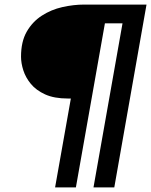

<svg xmlns="http://www.w3.org/2000/svg" viewBox="-20 -720 661 840"><path d="M221 100 290 -289H277Q217 -289 177.5 -307Q138 -325 115 -353Q92 -381 82 -412.5Q72 -444 72 -472Q72 -538 97 -581.5Q122 -625 163 -651.5Q204 -678 253 -689Q302 -700 349 -700H621L480 100H389L516 -618H439L312 100Z"/></svg>

Font: Rethink Sans Medium
Style: Italic
Weight: 500
Italic angle: -10°
Designer: The Rethink Sans project authors (Hans Thiessen). DM Sans designed by Colophon Foundry.
Foundry: Rethink Communications LLC
Version: Version 1.001